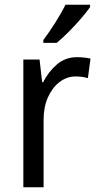

<svg xmlns="http://www.w3.org/2000/svg" viewBox="-20 -786 413 806"><path d="M303 -546Q317 -546 332 -544.5Q347 -543 360 -540L349 -458Q325 -465 297 -465Q261 -465 230.5 -442Q200 -419 181.5 -378Q163 -337 163 -284V0H78V-536H146L157 -441H161Q184 -486 219.5 -516Q255 -546 303 -546ZM358 -756Q345 -737 320.5 -708.5Q296 -680 268 -652Q240 -624 218 -606H162V-618Q186 -650 212 -691Q238 -732 255 -766H358Z"/></svg>

Font: Noto Sans Hebrew SemiCondensed
Style: Regular
Weight: 400
Width: 4
Designer: Monotype Design Team
Foundry: Monotype Imaging Inc.
Version: Version 2.004; ttfautohint (v1.8.4.7-5d5b)